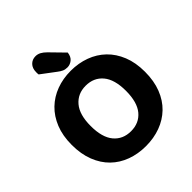

<svg xmlns="http://www.w3.org/2000/svg" viewBox="-227 -987 1155 1155"><g transform="rotate(-45 350.0 -409.5)"><path d="M662 -304Q662 -226 638.5 -166Q615 -106 573 -65.5Q531 -25 474 -4Q417 17 350 17Q283 17 226 -4Q169 -25 127.5 -65.5Q86 -106 62.5 -166Q39 -226 39 -304Q39 -382 63 -441.5Q87 -501 129 -541.5Q171 -582 227.5 -603Q284 -624 350 -624Q416 -624 473 -603Q530 -582 572 -541.5Q614 -501 638 -441.5Q662 -382 662 -304ZM500 -304Q500 -400 459.5 -448.5Q419 -497 350 -497Q282 -497 241 -448.5Q200 -400 200 -304Q200 -207 240.5 -158.5Q281 -110 350 -110Q419 -110 459.5 -158.5Q500 -207 500 -304ZM198 -745Q197 -749 197 -755.5Q197 -762 197 -765Q197 -798 215.5 -817Q234 -836 262 -836Q280 -836 296 -827.5Q312 -819 329 -802L415 -714Q411 -682 392 -667Q373 -652 351 -652Q332 -652 318 -658.5Q304 -665 290 -676Z"/></g></svg>

Font: Baloo Paaji 2
Style: Bold
Weight: 700
Designer: Shuchita Grover, Noopur Datye and Ek Type
Foundry: Ek Type
Version: Version 1.640;hotconv 1.0.111;makeotfexe 2.5.65597; ttfautoh